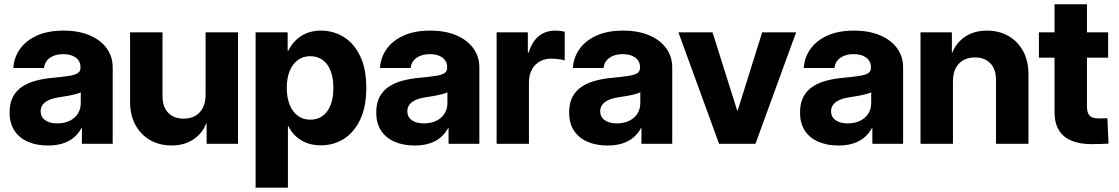

<svg xmlns="http://www.w3.org/2000/svg" viewBox="-20 -665 5175 888"><path d="M201.8 8Q150.2 8 110.3 -8.9Q70.3 -25.8 47.4 -59.7Q24.4 -93.7 24.4 -144.9Q24.4 -188.8 40.4 -218.1Q56.4 -247.4 84.3 -265.3Q112.2 -283.2 148.6 -292.5Q185.1 -301.9 225.4 -305.3Q272.4 -309.8 300.2 -314.2Q328.1 -318.7 340.2 -327.1Q352.3 -335.4 352.3 -351.8V-354.1Q352.3 -382 330.8 -398.3Q309.3 -414.6 272.1 -414.6Q234.8 -414.6 210.7 -397.5Q186.7 -380.3 183.6 -350.6H41.6Q44.6 -398.8 72.1 -437.9Q99.5 -477 150.3 -500.2Q201.1 -523.4 273.8 -523.4Q344.1 -523.4 395.2 -501.5Q446.3 -479.5 473.7 -441.1Q501.2 -402.7 501.2 -353.5V0H358.8V-72.7H356.8Q342.9 -46.8 321.3 -28.8Q299.7 -10.8 269.9 -1.4Q240.1 8 201.8 8ZM244.5 -94.3Q277.4 -94.3 302 -106.3Q326.6 -118.3 340 -139.4Q353.5 -160.4 353.5 -187.7V-238.1Q341 -231.6 314.2 -225.9Q287.3 -220.1 253.1 -215.2Q229.2 -211.9 209.9 -204Q190.6 -196.1 179.3 -182.9Q168 -169.6 168 -150Q168.2 -123.8 189 -109.1Q209.9 -94.3 244.5 -94.3Z M930.9 -226.2V-515.6H1080.9V0H935.7V-94.1H933.8Q916.3 -48.5 874.7 -20.4Q833.1 7.8 773.2 7.8Q718.3 7.8 674.8 -16.7Q631.3 -41.3 606.5 -86.8Q581.6 -132.2 581.6 -194.7V-515.6H731.6V-221.1Q731.6 -170.6 758 -143.4Q784.4 -116.2 829.7 -116.2Q859.1 -116.2 881.8 -128.4Q904.5 -140.6 917.7 -165.1Q930.9 -189.6 930.9 -226.2Z M1162.2 203.1V-515.6H1310.4V-431.6H1314.2Q1334.7 -473.9 1373.2 -498.7Q1411.8 -523.4 1464.7 -523.4Q1522.2 -523.4 1569.8 -493.9Q1617.4 -464.5 1645.8 -405.6Q1674.1 -346.8 1674.1 -258.4Q1674.1 -172.4 1646.5 -113.1Q1618.8 -53.9 1571.2 -23.3Q1523.6 7.2 1463.6 7.2Q1411.5 7.2 1372.7 -16.7Q1333.8 -40.5 1314.2 -80.9H1311.6V203.1ZM1306.3 -258.4Q1306.3 -213.5 1319.7 -180.4Q1333 -147.3 1357.5 -129.4Q1381.9 -111.5 1415.1 -111.5Q1447.8 -111.5 1471.7 -128.6Q1495.6 -145.7 1508.7 -178.5Q1521.8 -211.2 1521.8 -258.4Q1521.8 -305.5 1508.7 -338.2Q1495.6 -371 1471.7 -388Q1447.8 -405.1 1415.1 -405.1Q1381.9 -405.1 1357.5 -387.3Q1333 -369.4 1319.7 -336.6Q1306.3 -303.8 1306.3 -258.4Z M1897.6 8Q1846 8 1806.1 -8.9Q1766.1 -25.8 1743.2 -59.7Q1720.2 -93.7 1720.2 -144.9Q1720.2 -188.8 1736.2 -218.1Q1752.2 -247.4 1780.1 -265.3Q1808 -283.2 1844.4 -292.5Q1880.9 -301.9 1921.2 -305.3Q1968.2 -309.8 1996 -314.2Q2023.9 -318.7 2036 -327.1Q2048.1 -335.4 2048.1 -351.8V-354.1Q2048.1 -382 2026.6 -398.3Q2005.1 -414.6 1967.9 -414.6Q1930.6 -414.6 1906.5 -397.5Q1882.5 -380.3 1879.4 -350.6H1737.4Q1740.4 -398.8 1767.9 -437.9Q1795.3 -477 1846.1 -500.2Q1896.9 -523.4 1969.6 -523.4Q2039.9 -523.4 2091 -501.5Q2142.1 -479.5 2169.5 -441.1Q2197 -402.7 2197 -353.5V0H2054.6V-72.7H2052.6Q2038.7 -46.8 2017.1 -28.8Q1995.5 -10.8 1965.7 -1.4Q1935.9 8 1897.6 8ZM1940.3 -94.3Q1973.2 -94.3 1997.8 -106.3Q2022.4 -118.3 2035.8 -139.4Q2049.3 -160.4 2049.3 -187.7V-238.1Q2036.8 -231.6 2010 -225.9Q1983.1 -220.1 1948.9 -215.2Q1925 -211.9 1905.7 -204Q1886.4 -196.1 1875.1 -182.9Q1863.8 -169.6 1863.8 -150Q1864 -123.8 1884.8 -109.1Q1905.7 -94.3 1940.3 -94.3Z M2276.9 0V-515.6H2421.2V-422.3H2425.5Q2440.2 -472.3 2471.7 -497.9Q2503.2 -523.4 2548.3 -523.4Q2560.4 -523.4 2571.9 -522Q2583.3 -520.6 2591.7 -518.2V-385.4Q2581.5 -389.2 2563.2 -391.5Q2544.9 -393.8 2528.6 -393.6Q2500.3 -393.8 2476.9 -381Q2453.5 -368.1 2439.9 -343.2Q2426.3 -318.3 2426.3 -282.2V0Z M2789.6 8Q2738.1 8 2698.1 -8.9Q2658.2 -25.8 2635.3 -59.7Q2612.3 -93.7 2612.3 -144.9Q2612.3 -188.8 2628.3 -218.1Q2644.3 -247.4 2672.2 -265.3Q2700.1 -283.2 2736.5 -292.5Q2772.9 -301.9 2813.3 -305.3Q2860.3 -309.8 2888.1 -314.2Q2916 -318.7 2928.1 -327.1Q2940.2 -335.4 2940.2 -351.8V-354.1Q2940.2 -382 2918.7 -398.3Q2897.2 -414.6 2860 -414.6Q2822.7 -414.6 2798.6 -397.5Q2774.6 -380.3 2771.5 -350.6H2629.5Q2632.5 -398.8 2660 -437.9Q2687.4 -477 2738.2 -500.2Q2789 -523.4 2861.7 -523.4Q2932 -523.4 2983.1 -501.5Q3034.2 -479.5 3061.6 -441.1Q3089.1 -402.7 3089.1 -353.5V0H2946.7V-72.7H2944.7Q2930.8 -46.8 2909.2 -28.8Q2887.6 -10.8 2857.8 -1.4Q2828 8 2789.6 8ZM2832.4 -94.3Q2865.3 -94.3 2889.9 -106.3Q2914.5 -118.3 2927.9 -139.4Q2941.4 -160.4 2941.4 -187.7V-238.1Q2928.9 -231.6 2902.1 -225.9Q2875.2 -220.1 2841 -215.2Q2817.1 -211.9 2797.8 -204Q2778.5 -196.1 2767.2 -182.9Q2755.9 -169.6 2755.9 -150Q2756.1 -123.8 2776.9 -109.1Q2797.8 -94.3 2832.4 -94.3Z M3662.1 -515.6 3474 0H3305.7L3117.6 -515.6H3275.4L3389.6 -153.3H3391.6L3505.1 -515.6Z M3857.5 8Q3806 8 3766 -8.9Q3726.1 -25.8 3703.1 -59.7Q3680.2 -93.7 3680.2 -144.9Q3680.2 -188.8 3696.2 -218.1Q3712.2 -247.4 3740.1 -265.3Q3768 -283.2 3804.4 -292.5Q3840.8 -301.9 3881.2 -305.3Q3928.1 -309.8 3956 -314.2Q3983.9 -318.7 3996 -327.1Q4008.1 -335.4 4008.1 -351.8V-354.1Q4008.1 -382 3986.6 -398.3Q3965 -414.6 3927.8 -414.6Q3890.5 -414.6 3866.5 -397.5Q3842.5 -380.3 3839.4 -350.6H3697.4Q3700.4 -398.8 3727.8 -437.9Q3755.3 -477 3806.1 -500.2Q3856.8 -523.4 3929.6 -523.4Q3999.9 -523.4 4051 -501.5Q4102.1 -479.5 4129.5 -441.1Q4156.9 -402.7 4156.9 -353.5V0H4014.6V-72.7H4012.6Q3998.6 -46.8 3977.1 -28.8Q3955.5 -10.8 3925.7 -1.4Q3895.9 8 3857.5 8ZM3900.3 -94.3Q3933.2 -94.3 3957.8 -106.3Q3982.3 -118.3 3995.8 -139.4Q4009.3 -160.4 4009.3 -187.7V-238.1Q3996.8 -231.6 3969.9 -225.9Q3943.1 -220.1 3908.9 -215.2Q3885 -211.9 3865.7 -204Q3846.4 -196.1 3835.1 -182.9Q3823.7 -169.6 3823.7 -150Q3823.9 -123.8 3844.8 -109.1Q3865.6 -94.3 3900.3 -94.3Z M4387.4 -289.5V0H4237.4V-515.6H4382.5V-421.5H4384.5Q4402.4 -467.3 4443.8 -495.4Q4485.2 -523.4 4545 -523.4Q4600.5 -523.4 4643.7 -498.9Q4686.9 -474.3 4711.8 -429Q4736.6 -383.6 4736.6 -320.9V0H4586.6V-294.5Q4586.6 -345 4560.4 -372.2Q4534.1 -399.4 4488.6 -399.4Q4459.5 -399.4 4436.6 -387.2Q4413.8 -375 4400.6 -350.6Q4387.4 -326.2 4387.4 -289.5Z M5028.1 1.6Q4974.4 1.6 4936.1 -14.1Q4897.9 -29.7 4877.5 -62.7Q4857.2 -95.7 4857.2 -148V-645.3H5007.2V-173.6Q5007.2 -150.6 5013.8 -138.3Q5020.4 -126.1 5033.1 -121.6Q5045.8 -117.2 5063.5 -117.2Q5074.9 -117.2 5085 -117.6Q5095.1 -118 5101.6 -118.4L5107 -0.8Q5095.6 0 5075.2 0.8Q5054.9 1.6 5028.1 1.6ZM4785 -398.4V-515.6H5105.1V-398.4Z"/></svg>

Font: Inter Display V
Style: Regular
Weight: 400
Designer: Rasmus Andersson
Foundry: rsms
Version: Version 3.015;git-src